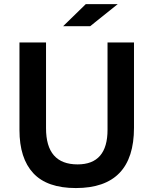

<svg xmlns="http://www.w3.org/2000/svg" viewBox="-20 -908 751 939"><path d="M399.4 -887.7H555.7L420.9 -779.8H288.6ZM75.2 -272V-700.2H205.1V-280.8Q205.1 -104 359.4 -104Q505.9 -104 505.9 -273.4V-700.2H635.3V-283.2Q635.3 11.7 351.1 11.7Q210.4 11.7 142.8 -61Q75.2 -133.8 75.2 -272Z"/></svg>

Font: Selawik Semibold
Style: Regular
Weight: 600
Designer: Aaron Bell
Foundry: Microsoft Corporation
Version: Version 1.01